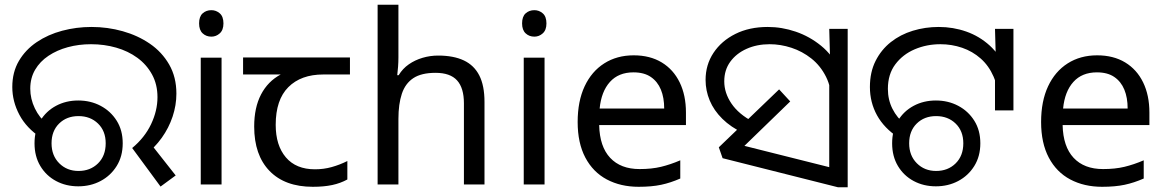

<svg xmlns="http://www.w3.org/2000/svg" viewBox="-20 -780 4932 812"><path d="M539 -154Q592 -198 619 -255Q646 -312 646 -369Q646 -423 623 -465Q600 -507 561 -535.5Q522 -564 471.5 -578.5Q421 -593 365 -593Q313 -593 267 -580.5Q221 -568 185 -544Q149 -520 128.5 -485Q108 -450 108 -405Q108 -362 127.5 -321.5Q147 -281 181 -254L153 -198Q92 -238 62 -294.5Q32 -351 32 -412Q32 -475 60 -522.5Q88 -570 135.5 -602Q183 -634 243 -650Q303 -666 367 -666Q435 -666 499 -648Q563 -630 614 -595Q665 -560 695.5 -507Q726 -454 726 -384Q726 -335 710 -287Q694 -239 664 -197Q634 -155 592 -123L608 -184L723 -38L659 9ZM311 8Q259 8 217 -14.5Q175 -37 150.5 -78Q126 -119 126 -174Q126 -229 150.5 -269.5Q175 -310 217 -332.5Q259 -355 311 -355Q363 -355 405.5 -332.5Q448 -310 473.5 -269.5Q499 -229 499 -174Q499 -119 473.5 -78Q448 -37 405.5 -14.5Q363 8 311 8ZM312 -57Q362 -57 394.5 -89Q427 -121 427 -174Q427 -226 394.5 -257.5Q362 -289 312 -289Q262 -289 230 -257.5Q198 -226 198 -174Q198 -122 230.5 -89.5Q263 -57 312 -57Z M917 -536V0H829V-536ZM874 -737Q894 -737 909.5 -723.5Q925 -710 925 -681Q925 -653 909.5 -639Q894 -625 874 -625Q852 -625 837 -639Q822 -653 822 -681Q822 -710 837 -723.5Q852 -737 874 -737Z M1303 10Q1185 10 1120 -57Q1055 -124 1055 -245Q1055 -325 1084 -380.5Q1113 -436 1167 -465H1008V-537H1460V-465H1347Q1253 -465 1199.5 -411.5Q1146 -358 1146 -252Q1146 -165 1189 -114.5Q1232 -64 1312 -64Q1349 -64 1383 -73.5Q1417 -83 1449 -99V-21Q1420 -5 1385 2.5Q1350 10 1303 10Z M1665 -537Q1665 -518 1663.5 -498Q1662 -478 1660 -462H1666Q1683 -490 1709 -508Q1735 -526 1767 -535.5Q1799 -545 1833 -545Q1898 -545 1941.5 -524.5Q1985 -504 2007 -461Q2029 -418 2029 -349V0H1942V-343Q1942 -408 1913 -440Q1884 -472 1822 -472Q1762 -472 1728 -449.5Q1694 -427 1679.5 -383.5Q1665 -340 1665 -277V0H1577V-760H1665Z M2283 -536V0H2195V-536ZM2240 -737Q2260 -737 2275.5 -723.5Q2291 -710 2291 -681Q2291 -653 2275.5 -639Q2260 -625 2240 -625Q2218 -625 2203 -639Q2188 -653 2188 -681Q2188 -710 2203 -723.5Q2218 -737 2240 -737Z M2660 -546Q2729 -546 2778.5 -516Q2828 -486 2854.5 -431.5Q2881 -377 2881 -304V-251H2514Q2516 -160 2560.5 -112.5Q2605 -65 2685 -65Q2736 -65 2775.5 -74.5Q2815 -84 2857 -102V-25Q2816 -7 2776 1.5Q2736 10 2681 10Q2605 10 2546.5 -21Q2488 -52 2455.5 -113.5Q2423 -175 2423 -264Q2423 -352 2452.5 -415Q2482 -478 2535.5 -512Q2589 -546 2660 -546ZM2659 -474Q2596 -474 2559.5 -433.5Q2523 -393 2516 -321H2789Q2789 -367 2775 -401Q2761 -435 2732.5 -454.5Q2704 -474 2659 -474Z M3124 -217Q3071 -242 3035 -277.5Q2999 -313 2981.5 -355Q2964 -397 2964 -442Q2964 -506 2997.5 -556.5Q3031 -607 3090 -636.5Q3149 -666 3227 -666Q3287 -666 3345.5 -646Q3404 -626 3452.5 -586.5Q3501 -547 3529.5 -487Q3558 -427 3558 -347L3497 -344Q3497 -408 3473.5 -455Q3450 -502 3411.5 -532.5Q3373 -563 3327 -578Q3281 -593 3235 -593Q3181 -593 3137.5 -573.5Q3094 -554 3068.5 -519Q3043 -484 3043 -436Q3043 -387 3073.5 -342Q3104 -297 3165 -265L3124 -217ZM3487 -482 3491 -510 3487 -658H3565V12H3524L3036 -111L3020 -157L3275 -402L3322 -351L3092 -128L3085 -174L3547 -58L3487 -6Z M3780 -198Q3719 -238 3689 -292.5Q3659 -347 3659 -412Q3659 -475 3683 -522.5Q3707 -570 3747.5 -602Q3788 -634 3840.5 -650Q3893 -666 3950 -666Q4011 -666 4066.5 -646.5Q4122 -627 4165.5 -587.5Q4209 -548 4234 -488.5Q4259 -429 4259 -348H4202Q4202 -410 4182 -456Q4162 -502 4127.5 -532.5Q4093 -563 4049 -578Q4005 -593 3957 -593Q3899 -593 3848.5 -571.5Q3798 -550 3766.5 -508Q3735 -466 3735 -404Q3735 -358 3754.5 -319.5Q3774 -281 3808 -254L3780 -198ZM4188 -475 4192 -513 4188 -658H4266V-313H4188ZM3938 8Q3886 8 3844 -14.5Q3802 -37 3777.5 -78Q3753 -119 3753 -174Q3753 -229 3777.5 -269.5Q3802 -310 3844 -332.5Q3886 -355 3938 -355Q3990 -355 4032.5 -332.5Q4075 -310 4100.5 -269.5Q4126 -229 4126 -174Q4126 -119 4100.5 -78Q4075 -37 4032.5 -14.5Q3990 8 3938 8ZM3939 -57Q3989 -57 4021.5 -89Q4054 -121 4054 -174Q4054 -226 4021.5 -257.5Q3989 -289 3939 -289Q3889 -289 3857 -257.5Q3825 -226 3825 -174Q3825 -122 3857.5 -89.5Q3890 -57 3939 -57Z M4620 -546Q4689 -546 4738.5 -516Q4788 -486 4814.5 -431.5Q4841 -377 4841 -304V-251H4474Q4476 -160 4520.5 -112.5Q4565 -65 4645 -65Q4696 -65 4735.5 -74.5Q4775 -84 4817 -102V-25Q4776 -7 4736 1.5Q4696 10 4641 10Q4565 10 4506.5 -21Q4448 -52 4415.5 -113.5Q4383 -175 4383 -264Q4383 -352 4412.5 -415Q4442 -478 4495.5 -512Q4549 -546 4620 -546ZM4619 -474Q4556 -474 4519.5 -433.5Q4483 -393 4476 -321H4749Q4749 -367 4735 -401Q4721 -435 4692.5 -454.5Q4664 -474 4619 -474Z"/></svg>

Font: loriya85
Style: Book
Weight: 400
Designer: Jelle Bosma - Monotype Design Team
Foundry: Monotype Imaging Inc.
Version: Version 2.003